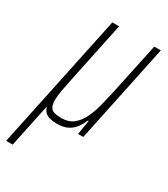

<svg xmlns="http://www.w3.org/2000/svg" viewBox="-216 -591 753 861"><g transform="rotate(30 160.5 -161.0)"><path d="M-41 188 106 -510H141L75 -195Q67 -157 62 -129Q57 -101 57 -81Q57 -58 63.5 -45.5Q70 -33 84.5 -28.5Q99 -24 122 -24Q159 -24 183 -43Q207 -62 222.5 -94Q238 -126 248 -165.5Q258 -205 267 -246L323 -510H357L250 0H223L235 -74H231Q223 -54 209.5 -35Q196 -16 174 -4Q152 8 117 8Q74 8 56.5 -8.5Q39 -25 36 -58L48 -74L-7 188Z"/></g></svg>

Font: Saira ExtraCondensed Thin
Style: Italic
Weight: 250
Width: 2
Italic angle: -12°
Designer: Hector Gatti with collaboration of the Omnibus-Type team
Foundry: Omnibus-Type
Version: Version 1.101